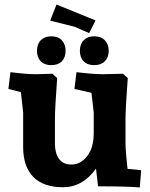

<svg xmlns="http://www.w3.org/2000/svg" viewBox="-20 -821 662 846"><path d="M308 -429 317 -503Q392 -494 434 -494L522 -496L543 -477Q533 -345 533 -295V-193Q533 -171 535.5 -142Q538 -113 540 -95L542 -77L602 -71L596 5Q547 0 412 0L403 -78Q344 4 258 4Q171 4 126.5 -41.5Q82 -87 82 -174V-325L72 -415L17 -429L26 -503Q96 -494 138 -494L211 -496L232 -477Q222 -345 222 -295V-188Q222 -146 240 -121Q258 -96 295 -96Q335 -96 364 -133Q393 -170 393 -234V-325L383 -412ZM229 -801 401 -731 373 -675 309 -703 201 -730ZM206 -661Q236 -661 252.5 -643.5Q269 -626 269 -597Q269 -568 252.5 -551Q236 -534 206 -534Q176 -534 159.5 -551Q143 -568 143 -597Q143 -627 160 -644Q177 -661 206 -661ZM395 -661Q425 -661 442 -643.5Q459 -626 459 -597Q459 -568 442 -551Q425 -534 395 -534Q365 -534 348.5 -551Q332 -568 332 -597Q332 -627 349 -644Q366 -661 395 -661Z"/></svg>

Font: Andada
Style: Bold
Weight: 700
Designer: Carolina Giovagnoli
Foundry: Carolina Giovagnoli
Version: Version 1.003